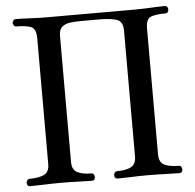

<svg xmlns="http://www.w3.org/2000/svg" viewBox="-52 -779 844 831"><g transform="rotate(-5 370.0 -363.0)"><path d="M46 0Q32 0 32 -16Q32 -22 36 -27Q40 -32 46 -32Q86 -32 109 -43Q132 -54 132 -89V-636Q132 -676 111 -685Q90 -694 46 -694Q40 -694 36 -699Q32 -704 32 -710Q32 -716 36 -721Q40 -726 46 -726Q71 -726 107.5 -724Q144 -722 183 -722H558Q596 -722 632.5 -724Q669 -726 694 -726Q701 -726 704.5 -721Q708 -716 708 -710Q708 -704 704.5 -699Q701 -694 694 -694Q652 -694 630.5 -685.5Q609 -677 609 -636V-89Q609 -54 631.5 -43Q654 -32 694 -32Q701 -32 704.5 -27Q708 -22 708 -16Q708 0 694 0Q669 0 632.5 -1.5Q596 -3 558 -3Q520 -3 485.5 -1.5Q451 0 427 0Q412 0 412 -16Q412 -22 416 -27Q420 -32 427 -32Q465 -32 487 -43.5Q509 -55 509 -89V-636Q509 -676 481.5 -684.5Q454 -693 411 -693H330Q305 -693 282 -690.5Q259 -688 245 -676Q231 -664 231 -636V-89Q231 -55 253.5 -43.5Q276 -32 314 -32Q321 -32 324.5 -27Q328 -22 328 -16Q328 0 314 0Q289 0 255 -1.5Q221 -3 183 -3Q144 -3 107.5 -1.5Q71 0 46 0Z"/></g></svg>

Font: Zen Old Mincho Medium
Style: Regular
Weight: 500
Designer: Yoshimichi Ohira
Foundry: Positype
Version: Version 1.500